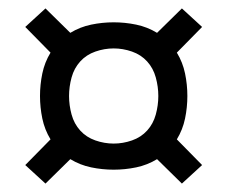

<svg xmlns="http://www.w3.org/2000/svg" viewBox="-20 -568 540 456"><path d="M88 -132 40 -176 100 -237Q86 -260 80.5 -286.5Q75 -313 75 -340Q75 -367 80.5 -393.5Q86 -420 100 -443L40 -504L88 -548L147 -490Q170 -504 196.5 -509.5Q223 -515 250 -515Q277 -515 303.5 -509.5Q330 -504 353 -490L412 -548L460 -504L400 -443Q414 -420 419.5 -393.5Q425 -367 425 -340Q425 -313 419.5 -286.5Q414 -260 400 -237L460 -176L412 -132L353 -190Q330 -176 303.5 -170.5Q277 -165 250 -165Q223 -165 196.5 -170.5Q170 -176 147 -190ZM250 -227Q272 -227 293.5 -234.5Q315 -242 329.5 -258Q344 -274 350 -296Q356 -318 356 -340Q356 -362 350 -384Q344 -406 329.5 -422Q315 -438 293.5 -445.5Q272 -453 250 -453Q228 -453 206.5 -445.5Q185 -438 170.5 -422Q156 -406 150 -384Q144 -362 144 -340Q144 -318 150 -296Q156 -274 170.5 -258Q185 -242 206.5 -234.5Q228 -227 250 -227Z"/></svg>

Font: Iosevka Fixed
Style: Regular
Weight: 400
Monospace: yes
Designer: Belleve Invis
Foundry: Belleve Invis
Version: Version 33.2.4